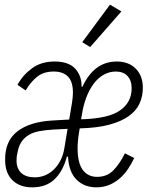

<svg xmlns="http://www.w3.org/2000/svg" viewBox="-20 -792 640 824"><path d="M118 12Q65 12 33.5 -18.5Q2 -49 2 -106Q1 -187 55 -228.5Q109 -270 208 -275L277 -279L289 -351Q291 -364 292 -375Q293 -386 293 -394Q293 -442 271.5 -463.5Q250 -485 211 -485Q168 -485 140.5 -463.5Q113 -442 90 -404L55 -428Q78 -470 117.5 -499Q157 -528 214 -528Q275 -528 303 -497Q331 -466 330 -420H334Q384 -528 481 -528Q532 -528 562.5 -497.5Q593 -467 593 -415Q593 -379 579 -348Q565 -317 533 -294Q501 -271 449.5 -257Q398 -243 322 -241L319 -222Q316 -204 314.5 -187Q313 -170 313 -156Q313 -93 335 -63Q357 -33 397 -33Q439 -33 466.5 -61Q494 -89 516 -134L556 -114Q545 -90 529.5 -67Q514 -44 494 -26.5Q474 -9 449 1.5Q424 12 394 12Q341 12 308 -21.5Q275 -55 272 -120H267Q251 -59 215 -23.5Q179 12 118 12ZM129 -31Q154 -31 175.5 -40.5Q197 -50 213.5 -67Q230 -84 241 -106.5Q252 -129 256 -155L270 -239L209 -236Q175 -234 148.5 -229Q122 -224 103 -212.5Q84 -201 72 -183Q60 -165 55 -137Q52 -123 51.5 -115.5Q51 -108 51 -103Q51 -69 71 -50Q91 -31 129 -31ZM477 -485Q449 -485 424.5 -471Q400 -457 381.5 -432Q363 -407 350 -372.5Q337 -338 331 -297L328 -280Q445 -283 495 -318Q545 -353 545 -413Q545 -447 527 -466Q509 -485 477 -485ZM367 -590 333 -611 452 -772 501 -743Z"/></svg>

Font: IBM Plex Mono Light
Style: Italic
Weight: 300
Italic angle: -9°
Monospace: yes
Designer: Mike Abbink, Paul van der Laan, Pieter van Rosmalen
Foundry: Bold Monday
Version: Version 2.3